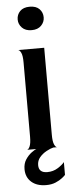

<svg xmlns="http://www.w3.org/2000/svg" viewBox="-58 -695 343 897"><g transform="rotate(-5 114.0 -246.5)"><path d="M46 0Q53 0 59.5 -14Q66 -28 66 -60V-408Q66 -440 59.5 -453.5Q53 -467 46 -468H168V-60Q168 -28 174.5 -14Q181 0 188 0ZM117 -555Q88 -555 72 -571.5Q56 -588 56 -610Q56 -633 71.5 -649Q87 -665 117 -665Q147 -665 162.5 -649Q178 -633 178 -610Q178 -588 162 -571.5Q146 -555 117 -555ZM122 172Q78 172 52.5 149.5Q27 127 27 89Q27 63 39 44.5Q51 26 67 14Q83 2 93 -1H173Q156 3 137 13.5Q118 24 105 39.5Q92 55 92 76Q92 112 132 112Q160 112 182 98Q204 84 213 72V132Q210 136 197.5 146Q185 156 166 164Q147 172 122 172Z"/></g></svg>

Font: Red Rose
Style: Regular
Weight: 400
Designer: Jaikishan Patel
Version: Version 2.000; ttfautohint (v1.8.3)